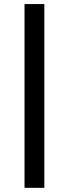

<svg xmlns="http://www.w3.org/2000/svg" viewBox="-20 -778 330 920"><path d="M97.5 122V-758.5H192.5V122Z"/></svg>

Font: Karla Medium
Style: Regular
Weight: 500
Designer: Jonathan Pinhorn
Version: Version 2.001